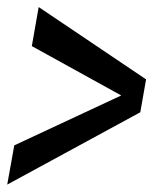

<svg xmlns="http://www.w3.org/2000/svg" viewBox="-38 -508 448 531"><path d="M-18 2.5 350 -197.5 366 -288.5 69 -488.5 50 -380.5 319 -232 323 -256 1.5 -106Z"/></svg>

Font: Anybody UltraCondensed Thin Medium
Style: Italic
Weight: 500
Italic angle: -10°
Version: Version 1.111